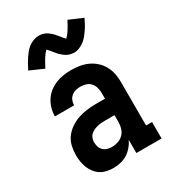

<svg xmlns="http://www.w3.org/2000/svg" viewBox="-186 -861 872 970"><g transform="rotate(-30 250.0 -376.0)"><path d="M188 8Q169 8 150 4Q131 0 115 -10Q99 -20 87 -35.5Q75 -51 68 -68.5Q61 -86 58 -105Q55 -124 55 -143Q55 -169 61 -195Q67 -221 82.5 -242Q98 -263 120 -278Q142 -293 166.5 -301.5Q191 -310 217 -313.5Q243 -317 269 -317H325V-351Q325 -367 320.5 -382.5Q316 -398 305.5 -410Q295 -422 279.5 -427Q264 -432 248 -432Q234 -432 220 -428.5Q206 -425 195 -416Q184 -407 178.5 -393.5Q173 -380 173 -366H61Q61 -389 67.5 -412Q74 -435 86.5 -454.5Q99 -474 117.5 -488.5Q136 -503 157.5 -512Q179 -521 202 -524.5Q225 -528 248 -528Q273 -528 297.5 -524Q322 -520 344 -510Q366 -500 384.5 -483.5Q403 -467 415 -445.5Q427 -424 432 -400Q437 -376 437 -351V-96H472V0H325V-77Q316 -58 302 -41.5Q288 -25 270 -13.5Q252 -2 230.5 3Q209 8 188 8ZM234 -88Q252 -88 270 -94Q288 -100 301 -113Q314 -126 319.5 -144Q325 -162 325 -180V-221H269Q257 -221 245.5 -220Q234 -219 223 -216Q212 -213 201.5 -208Q191 -203 183 -195.5Q175 -188 171 -176.5Q167 -165 167 -154Q167 -141 171 -128Q175 -115 184.5 -105.5Q194 -96 207 -92Q220 -88 234 -88ZM307 -596Q302 -596 296.5 -597Q291 -598 286 -599Q281 -600 276 -602Q271 -604 266 -606.5Q261 -609 257 -612Q253 -615 249.5 -618Q246 -621 241 -625Q236 -629 232.5 -633Q229 -637 226 -641Q223 -645 219.5 -648.5Q216 -652 212.5 -657Q209 -662 205 -666.5Q201 -671 198.5 -673.5Q196 -676 193 -680Q181 -669 168.5 -650Q156 -631 140 -599L60 -634Q69 -652 77.5 -667Q86 -682 94.5 -694.5Q103 -707 112 -718Q121 -729 133.5 -738.5Q146 -748 161.5 -754Q177 -760 193 -760Q198 -760 203.5 -759.5Q209 -759 214 -758Q219 -757 224 -755Q229 -753 234 -750.5Q239 -748 243 -745Q247 -742 250.5 -739Q254 -736 259 -732Q264 -728 267.5 -724Q271 -720 274 -716Q277 -712 280.5 -708.5Q284 -705 287.5 -700Q291 -695 295 -690.5Q299 -686 301.5 -683.5Q304 -681 307 -677Q319 -688 331.5 -707Q344 -726 360 -757L440 -723Q431 -704 422.5 -689Q414 -674 405.5 -662Q397 -650 388 -639Q379 -628 366.5 -618.5Q354 -609 338.5 -602.5Q323 -596 307 -596Z"/></g></svg>

Font: Iosevka Gothic
Style: Bold
Weight: 700
Monospace: yes
Designer: Belleve Invis
Foundry: Belleve Invis
Version: Version 15.5.1; ttfautohint (v1.8.4)